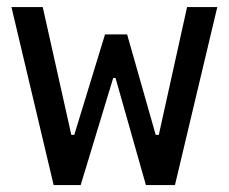

<svg xmlns="http://www.w3.org/2000/svg" viewBox="-20 -534 660 554"><path d="M103.3 -513.7 185.8 -144.8H194.3L283 -434.7H346.8L429.3 -144.8H438.2L519.8 -513.7H607L484.8 0H401L313.3 -309.2H306.7L212.8 0H134.8L13 -513.7Z"/></svg>

Font: Monaspace Neon Var
Style: Regular
Weight: 400
Designer: Riley Cran and the Lettermatic Team
Version: Version 1.000 (Monaspace Neon Var)